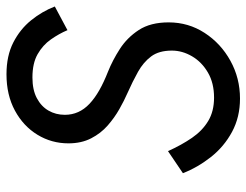

<svg xmlns="http://www.w3.org/2000/svg" viewBox="-104 -646 760 592"><g transform="rotate(-90 276.0 -350.0)"><path d="M106 -212Q125 -170 147 -138Q169 -106 199 -88Q229 -70 271 -70Q316 -70 348.5 -89Q381 -108 398.5 -138Q416 -168 416 -200Q416 -240 398 -264Q380 -288 350.5 -304.5Q321 -321 285 -337Q262 -347 235.5 -362Q209 -377 185 -398Q161 -419 145.5 -449Q130 -479 130 -519Q130 -571 156.5 -614.5Q183 -658 231 -684Q279 -710 343 -710Q400 -710 441 -689Q482 -668 509.5 -634Q537 -600 552 -561L479 -522Q468 -548 450.5 -573Q433 -598 405 -614Q377 -630 333 -630Q295 -630 269.5 -616.5Q244 -603 231 -580.5Q218 -558 218 -530Q218 -508 226.5 -489Q235 -470 252 -454Q269 -438 293.5 -424Q318 -410 351 -397Q386 -383 421 -360.5Q456 -338 479.5 -302Q503 -266 503 -210Q503 -149 470.5 -99Q438 -49 384.5 -19.5Q331 10 268 10Q211 10 165.5 -14.5Q120 -39 88 -79.5Q56 -120 38 -166Z"/></g></svg>

Font: Jost
Style: Italic
Weight: 400
Italic angle: -5°
Version: Version 3.710